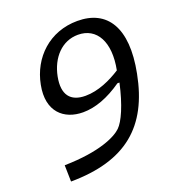

<svg xmlns="http://www.w3.org/2000/svg" viewBox="-135 -849 890 968"><g transform="rotate(-20 310.0 -365.0)"><path d="M579.5 -386.5C626 -622.5 545 -739.5 387.5 -739.5C237 -739.5 130.5 -636.5 104.5 -500C77.5 -362.5 156.5 -296.5 258.5 -296.5C324.5 -296.5 395.5 -323 470 -375H481C456.5 -263 422 -186 392.5 -158C361 -127.5 269.5 -81 79 -77.5L81 10.5C377.5 8.5 528.5 -121.5 579.5 -386.5ZM198.5 -510C217 -604.5 279.5 -673 366 -673C467 -673 518 -581.5 489.5 -437C436.5 -403 367.5 -370.5 298 -370.5C217.5 -370.5 180.5 -417 198.5 -510Z"/></g></svg>

Font: Monaspace Argon
Style: Italic
Weight: 400
Italic angle: -11°
Designer: Riley Cran & the Lettermatic Team
Foundry: Lettermatic
Version: Version 1.101 (Monaspace Argon)